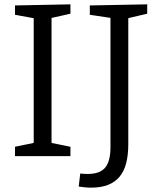

<svg xmlns="http://www.w3.org/2000/svg" viewBox="-20 -718 734 883"><path d="M304 -655 206 -633 217 -647V-49L206 -63L304 -43V0H49V-43L146 -63L135 -49V-647L148 -632L49 -650V-693L304 -698ZM393 -693 657 -698V-655L559 -632L570 -651V-55Q570 -6 560.5 31.5Q551 69 530.5 94Q510 119 477.5 132Q445 145 399 145Q385 145 371 143.5Q357 142 342 140L349 80Q358 81 366 81.5Q374 82 383 82Q440 82 464 52.5Q488 23 488 -40V-651L500 -634L393 -650Z"/></svg>

Font: Bitter Thin
Style: Regular
Weight: 400
Version: Version 3.021